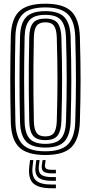

<svg xmlns="http://www.w3.org/2000/svg" viewBox="-20 -829 491 1038"><path d="M225.4 9Q125.8 9 83 -33.2Q40.3 -75.4 38.3 -170.5Q36.8 -238.9 36.1 -296Q35.4 -353.1 35.5 -405.8Q35.6 -458.6 36.3 -513Q36.9 -567.3 38.3 -630.2Q40.3 -725.2 83.1 -767.1Q126 -809 225.4 -809Q323.3 -809 366 -767Q408.7 -725 411.8 -630.2Q413.7 -563.5 414.7 -505.8Q415.7 -448.2 415.6 -394.4Q415.5 -340.5 414.6 -285.9Q413.6 -231.2 411.8 -170.5Q408.6 -76.1 366.4 -33.5Q324.3 9 225.4 9ZM225.4 -11.1Q311.2 -11.1 347.7 -49.1Q384.2 -87.1 386.8 -171.3Q388.6 -232.5 389.6 -287.2Q390.6 -342 390.6 -395.5Q390.6 -449 389.7 -506.2Q388.8 -563.4 386.8 -629.3Q384.2 -713.6 347.5 -751.2Q310.8 -788.9 225.4 -788.9Q137.9 -788.9 101.5 -751Q65 -713.1 63.2 -629.5Q61.7 -561.3 61.1 -504.2Q60.4 -447.1 60.5 -394.4Q60.6 -341.7 61.3 -287.5Q61.9 -233.3 63.2 -171.1Q65 -87.2 101.5 -49.1Q137.9 -11.1 225.4 -11.1ZM225.4 -31.2Q151.8 -31.2 120.9 -64.3Q89.9 -97.3 88.2 -171.5Q86.7 -239.7 86 -296.9Q85.4 -354.1 85.5 -406.5Q85.6 -459 86.2 -513Q86.9 -567.1 88.2 -629.1Q89.7 -703.3 121 -736Q152.2 -768.8 225.4 -768.8Q298.6 -768.8 329 -735.3Q359.4 -701.8 361.9 -628.5Q363.9 -560.7 364.7 -503.6Q365.6 -446.5 365.6 -393.9Q365.6 -341.4 364.6 -287.5Q363.6 -233.6 361.9 -172.1Q359.4 -99.5 329.4 -65.4Q299.4 -31.2 225.4 -31.2ZM225.4 -51.3Q285.2 -51.3 310 -80.4Q334.9 -109.4 336.9 -172.9Q338.7 -237.3 339.7 -292.3Q340.6 -347.2 340.6 -399.4Q340.6 -451.5 339.7 -506.8Q338.8 -562.1 336.9 -627.6Q334.9 -689 311 -718.8Q287.2 -748.7 225.4 -748.7Q164.2 -748.7 139.4 -720Q114.5 -691.3 113.1 -628.5Q111.6 -561.9 111 -505.3Q110.3 -448.8 110.4 -396.2Q110.5 -343.6 111.2 -289.1Q111.8 -234.7 113.1 -172.1Q114.5 -107.2 140.4 -79.3Q166.2 -51.3 225.4 -51.3ZM225.4 -71.5Q177.7 -71.5 158.5 -95.6Q139.2 -119.7 138.1 -172.5Q136.3 -263.3 135.7 -335.5Q135 -407.7 135.8 -476.9Q136.5 -546.1 138.1 -628.1Q139.2 -680.8 158.5 -704.7Q177.8 -728.5 225.4 -728.5Q273.6 -728.5 292.1 -703.3Q310.5 -678 311.9 -626.7Q313.7 -561.3 314.7 -506.2Q315.7 -451.1 315.7 -399.5Q315.7 -347.9 314.8 -293.1Q313.9 -238.4 311.9 -173.6Q310.3 -121.3 291.5 -96.4Q272.8 -71.5 225.4 -71.5ZM225.4 -91.6Q259.5 -91.6 272.5 -111.9Q285.6 -132.2 287 -174.2Q289 -239.8 289.8 -294.7Q290.7 -349.5 290.7 -401Q290.7 -452.5 289.8 -506.9Q289 -561.4 287 -626.1Q285.6 -670.6 271.8 -689.5Q258.1 -708.4 225.4 -708.4Q192.4 -708.4 178.2 -689.9Q164 -671.5 163.1 -627.5Q161.3 -538.8 160.7 -467.1Q160 -395.3 160.7 -325.7Q161.4 -256.2 163.1 -173.1Q164 -131.1 177.4 -111.3Q190.7 -91.6 225.4 -91.6ZM160.2 36.3 156.2 70.1Q149.9 122.7 173.6 145.7Q197.3 168.6 258.8 168.6H282.2V188.7H258.8Q186.6 188.7 158.7 161.2Q130.8 133.6 138.5 70.1L142.5 36.3ZM226.5 36.3 223.3 62Q221.6 76.5 229.5 82.7Q237.5 88.9 258.8 88.9H282.2V108.2H258.8Q226.7 108.2 214.6 97.5Q202.4 86.8 206.4 62L210.4 36.3ZM194.2 36.3 190.2 66.1Q185.4 99.5 201.4 113.9Q217.3 128.3 258.8 128.3H282.2V148.5H258.8Q206.4 148.5 186.3 129.3Q166.3 110.2 172.4 66.1L176.4 36.3Z"/></svg>

Font: Big Shoulders Inline Display SC Thin
Style: Regular
Weight: 100
Designer: Patric King
Foundry: XO Type Co
Version: Version 2.002